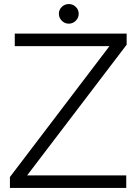

<svg xmlns="http://www.w3.org/2000/svg" viewBox="-20 -929 678 949"><path d="M604 0H29V-54L521 -701H53V-763H606V-708L114 -62H604ZM271 -861Q271 -881 285.5 -895Q300 -909 320 -909Q340 -909 354.5 -895Q369 -881 369 -861Q369 -841 354.5 -826.5Q340 -812 320 -812Q300 -812 285.5 -826.5Q271 -841 271 -861Z"/></svg>

Font: Open Sauce One Light
Style: Regular
Weight: 300
Designer: Alfredo Marco Pradil
Foundry: Creative Sauce Fz LLC
Version: Version 1.477